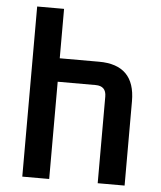

<svg xmlns="http://www.w3.org/2000/svg" viewBox="-53 -786 697 832"><g transform="rotate(5 295.5 -370.0)"><path d="M75 0V-740H192V-525H363Q520 -525 520 -367V0H403V-377Q403 -423 357 -423H192V0Z"/></g></svg>

Font: Oxanium ExtraLight SemiBold
Style: Regular
Weight: 600
Version: Version 2.000